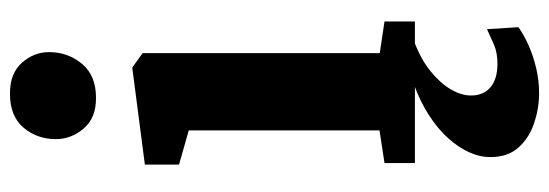

<svg xmlns="http://www.w3.org/2000/svg" viewBox="-378 -474 1101 385"><g transform="rotate(-90 172.5 -281.5)"><path d="M38 0V-61L103.5 -71V-453.5L35 -473V-541.5L227 -566.5H230L258.5 -546V-70.5L322 -61V0ZM168 -639.5Q128 -639.5 107 -664.5Q86 -689.5 86 -720Q86 -757.5 109 -784.8Q132 -812 177 -812H178Q218 -812 239.2 -788Q260.5 -764 260.5 -733.5Q260.5 -696 237.2 -667.8Q214 -639.5 169 -639.5ZM178 249Q148 249 118.5 239.2Q89 229.5 69.5 208Q50 186.5 50 151.5Q50 130 59.8 108.5Q69.5 87 88 66.5Q106.5 46 133 28.8Q159.5 11.5 193 -1L227 -5L280.5 -1Q246 12 222 31.5Q198 51 185.8 72Q173.5 93 173.5 112.5Q173.5 137.5 190 151.5Q206.5 165.5 237 165.5Q259 165.5 274.8 158.8Q290.5 152 306.5 144.5L310.5 207.5Q296 218 275 227.5Q254 237 229 243Q204 249 178 249Z"/></g></svg>

Font: Merriweather 24pt ExtraBold
Style: Regular
Weight: 800
Version: Version 2.100